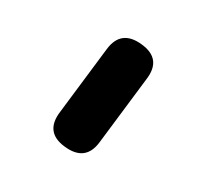

<svg xmlns="http://www.w3.org/2000/svg" viewBox="-44 -781 304 280"><g transform="rotate(15 108.0 -641.5)"><path d="M71 -555Q38 -568 52 -602L94 -708Q107 -741 141 -728Q176 -715 161 -680L119 -574Q106 -541 71 -555Z"/></g></svg>

Font: Jura
Style: Bold
Weight: 700
Designer: Daniel Johnson, Alexei Vanyashin
Foundry: Daniel Johnson
Version: Version 5.103